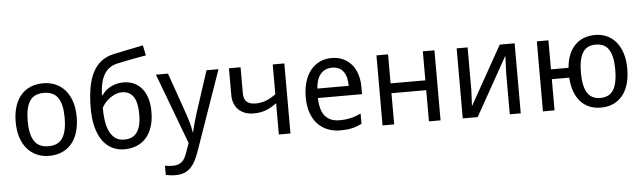

<svg xmlns="http://www.w3.org/2000/svg" viewBox="-56 -996 4905 1464"><g transform="rotate(-5 2396.0 -263.5)"><path d="M522 -269Q522 -202.1 505.6 -150.1Q489.3 -98.1 458.7 -62.7Q428.2 -27.3 384.8 -8.8Q341.3 9.8 287.1 9.8Q236.8 9.8 194.3 -8.8Q151.9 -27.3 120.8 -62.7Q89.8 -98.1 72.5 -150.1Q55.2 -202.1 55.2 -269Q55.2 -335.4 71.5 -387Q87.9 -438.5 118.2 -473.9Q148.4 -509.3 192.1 -527.6Q235.8 -545.9 290 -545.9Q340.3 -545.9 382.8 -527.6Q425.3 -509.3 456.3 -473.9Q487.3 -438.5 504.6 -387Q522 -335.4 522 -269ZM147 -269Q147 -167 180.4 -115.5Q213.9 -64 289.1 -64Q364.3 -64 397.2 -115.5Q430.2 -167 430.2 -269Q430.2 -371.1 396.7 -421.6Q363.3 -472.2 288.1 -472.2Q212.9 -472.2 179.9 -421.6Q147 -371.1 147 -269Z M634.3 -321.8Q634.3 -410.2 646.2 -478.8Q658.2 -547.4 683.6 -596.9Q709 -646.5 748.5 -677.2Q788.1 -708 843.3 -720.2Q904.3 -733.4 963.4 -745.4Q1022.5 -757.3 1072.3 -767.1L1088.4 -689Q1064 -685.1 1033.9 -679.7Q1003.9 -674.3 973.4 -668.5Q942.9 -662.6 914.3 -656.7Q885.7 -650.9 864.3 -646Q834 -639.2 809.6 -623Q785.2 -606.9 767.6 -579.3Q750 -551.8 740 -511.5Q730 -471.2 728 -416H734.4Q743.2 -430.2 758.3 -444.8Q773.4 -459.5 793.9 -471.4Q814.5 -483.4 840.6 -491.2Q866.7 -499 897.9 -499Q946.3 -499 982.9 -481.2Q1019.5 -463.4 1044.2 -431.4Q1068.8 -399.4 1081.1 -355.5Q1093.3 -311.5 1093.3 -258.8Q1093.3 -191.9 1076.4 -141.6Q1059.6 -91.3 1029.3 -57.6Q999 -23.9 956.5 -7.1Q914.1 9.8 863.3 9.8Q811 9.8 768.8 -12Q726.6 -33.7 696.5 -75.9Q666.5 -118.2 650.4 -179.9Q634.3 -241.7 634.3 -321.8ZM869.1 -64Q898.4 -64 922.4 -73.5Q946.3 -83 963.4 -104.5Q980.5 -126 989.7 -160.9Q999 -195.8 999 -247.1Q999 -288.1 992.7 -320.8Q986.3 -353.5 972.2 -376.7Q958 -399.9 936 -412.4Q914.1 -424.8 882.3 -424.8Q852.5 -424.8 826.7 -413.1Q800.8 -401.4 780.5 -384.8Q760.3 -368.2 746.3 -350.3Q732.4 -332.5 726.1 -319.8Q726.1 -271 732.2 -225.1Q738.3 -179.2 754.2 -143.3Q770 -107.4 797.9 -85.7Q825.7 -64 869.1 -64Z M1151.9 -536.1H1244.1L1349.1 -236.8Q1356 -217.3 1363 -195.8Q1370.1 -174.3 1376.2 -152.8Q1382.3 -131.3 1386.7 -111.3Q1391.1 -91.3 1393.1 -74.2H1396Q1398.4 -86.4 1403.8 -107.4Q1409.2 -128.4 1415.8 -152.1Q1422.4 -175.8 1429.4 -198.7Q1436.5 -221.7 1441.9 -237.8L1539.1 -536.1H1630.9L1418.9 69.8Q1405.3 109.4 1389.4 140.9Q1373.5 172.4 1352.5 194.3Q1331.5 216.3 1303.2 228.3Q1274.9 240.2 1235.8 240.2Q1210.4 240.2 1191.9 237.5Q1173.3 234.9 1160.2 231.9V161.1Q1170.4 163.6 1186 165.3Q1201.7 167 1218.8 167Q1242.2 167 1259.3 161.4Q1276.4 155.8 1289.1 145Q1301.8 134.3 1310.8 118.7Q1319.8 103 1327.1 83L1355 4.9Z M1799.8 -536.1V-335.9Q1799.8 -251 1889.6 -251Q1911.6 -251 1931.2 -254.6Q1950.7 -258.3 1969.2 -265.1Q1987.8 -272 2006.6 -282.7Q2025.4 -293.5 2045.9 -307.1V-536.1H2134.8V0H2045.9V-238.8Q2024.4 -224.1 2004.9 -212.4Q1985.4 -200.7 1964.6 -192.9Q1943.8 -185.1 1920.9 -180.9Q1897.9 -176.8 1869.6 -176.8Q1831.5 -176.8 1801.8 -188.2Q1772 -199.7 1752 -220.2Q1731.9 -240.7 1721.4 -268.8Q1710.9 -296.9 1710.9 -330.1V-536.1Z M2516.6 9.8Q2462.9 9.8 2418.5 -8.3Q2374 -26.4 2342 -61Q2310.1 -95.7 2292.5 -147Q2274.9 -198.2 2274.9 -264.2Q2274.9 -330.6 2291 -382.8Q2307.1 -435.1 2336.4 -471.4Q2365.7 -507.8 2406.5 -526.9Q2447.3 -545.9 2496.6 -545.9Q2544.9 -545.9 2583.5 -528.6Q2622.1 -511.2 2648.9 -479.7Q2675.8 -448.2 2690.2 -404.1Q2704.6 -359.9 2704.6 -306.2V-251H2366.7Q2369.1 -156.7 2406.5 -112.3Q2443.8 -67.9 2517.6 -67.9Q2542.5 -67.9 2563.7 -70.3Q2585 -72.8 2604.7 -77.4Q2624.5 -82 2643.1 -89.1Q2661.6 -96.2 2680.7 -105V-25.9Q2661.1 -16.6 2642.3 -9.8Q2623.5 -2.9 2603.8 1.5Q2584 5.9 2562.7 7.8Q2541.5 9.8 2516.6 9.8ZM2494.6 -472.2Q2439 -472.2 2406.5 -434.1Q2374 -396 2368.7 -323.2H2608.9Q2608.9 -356.4 2602.3 -384Q2595.7 -411.6 2581.8 -431.2Q2567.9 -450.7 2546.4 -461.4Q2524.9 -472.2 2494.6 -472.2Z M2928.7 -536.1V-314H3194.8V-536.1H3283.7V0H3194.8V-238.8H2928.7V0H2839.8V-536.1Z M3537.6 -536.1V-210L3531.7 -86.9L3783.7 -536.1H3897.5V0H3813.5V-315.9L3818.8 -448.2L3567.9 0H3453.6V-536.1Z M4736.3 -269Q4736.3 -202.1 4720.7 -150.1Q4705.1 -98.1 4675.8 -62.7Q4646.5 -27.3 4604.7 -8.8Q4563 9.8 4511.2 9.8Q4463.4 9.8 4423.8 -6.3Q4384.3 -22.5 4355.7 -54Q4327.1 -85.4 4310.1 -131.8Q4293 -178.2 4289.6 -238.8H4156.2V0H4067.4V-536.1H4156.2V-314H4290.5Q4295.4 -370.6 4313 -413.8Q4330.6 -457 4359.4 -486.3Q4388.2 -515.6 4427.2 -530.8Q4466.3 -545.9 4514.6 -545.9Q4562.5 -545.9 4603.3 -527.6Q4644 -509.3 4673.6 -473.9Q4703.1 -438.5 4719.7 -387Q4736.3 -335.4 4736.3 -269ZM4381.3 -269Q4381.3 -167 4412.6 -115.5Q4443.8 -64 4513.2 -64Q4583 -64 4613.8 -115.5Q4644.5 -167 4644.5 -269Q4644.5 -371.1 4613.3 -421.6Q4582 -472.2 4512.2 -472.2Q4442.9 -472.2 4412.1 -421.6Q4381.3 -371.1 4381.3 -269Z"/></g></svg>

Font: WenQuanYi Micro Hei
Style: Regular
Weight: 400
Foundry: Ascender Corporation
Version: Version 0.2.0-beta